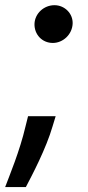

<svg xmlns="http://www.w3.org/2000/svg" viewBox="-33 -554 344 751"><path d="M172.9 -60.7 184.7 -99.4H76.7L66.8 -59.7C44.4 36.9 3.2 134.6 -12.8 177.6H68.2C92.3 131.7 147.7 26.6 172.9 -60.7ZM101.9 -460.6C100.9 -419 131.7 -386 173.7 -386C213.4 -386 248.9 -419 251.1 -460.6C253.2 -500.7 220.2 -533.7 180 -533.7C138.8 -533.7 103.3 -501.4 101.9 -460.6Z"/></svg>

Font: Magic Ui Pro Semi Bold
Style: Italic
Weight: 600
Italic angle: -9.39999°
Designer: Stefan Endress, Andreas Faust
Version: Version 1.000;FEAKit 1.0